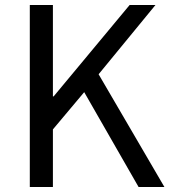

<svg xmlns="http://www.w3.org/2000/svg" viewBox="-20 -753 686 773"><path d="M100 0H193V-232L319 -382L538 0H642L377 -454L606 -733H502L196 -365H193V-733H100Z"/></svg>

Font: Spoqa Han Sans Neo Regular
Style: Regular
Weight: 400
Designer: [Spoqa Han Sans Neo] Dong-huui Kim  Younghwa Kang  Yujin Lee  [Noto Sans] Ryoko NISHIZUKA  (kana & ideographs); Paul D. 
Foundry: Spoqa (http://www.spoqa-han-sans.com)
Version: Version 1.000